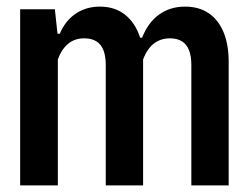

<svg xmlns="http://www.w3.org/2000/svg" viewBox="-20 -561 750 581"><path d="M41 0V-533H146L154 -459H161Q178 -499 209.5 -520Q241 -541 282 -541Q328 -541 359 -516Q390 -491 404 -447H410Q428 -493 461.5 -517Q495 -541 540 -541Q582 -541 611.5 -521Q641 -501 656.5 -463.5Q672 -426 672 -374V0H559V-365Q559 -391 552 -409Q545 -427 530.5 -436Q516 -445 494 -445Q474 -445 458 -437Q442 -429 431 -414.5Q420 -400 413 -381Q413 -373 413 -365.5Q413 -358 413 -350V0H300V-365Q300 -391 293 -409Q286 -427 271.5 -436Q257 -445 235 -445Q205 -445 185 -427.5Q165 -410 155 -381V0Z"/></svg>

Font: Hubot Sans Condensed SemiBold
Style: Regular
Weight: 600
Width: 3
Designer: Deni Anggara
Foundry: GitHub, Inc., Subsidiary of Microsoft Corporation
Version: Version 2.000